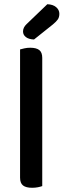

<svg xmlns="http://www.w3.org/2000/svg" viewBox="-20 -883 301 909"><path d="M204 -863Q231 -862 246 -849Q261 -836 261 -818Q261 -802 254 -791.5Q247 -781 230 -767L141 -696Q116 -697 102.5 -707.5Q89 -718 89 -734Q89 -753 106 -769ZM75 -42V-649Q82 -651 95 -654Q108 -657 123 -657Q152 -657 166 -646Q180 -635 180 -609V-2Q172 1 159.5 3.5Q147 6 132 6Q103 6 89 -5Q75 -16 75 -42Z"/></svg>

Font: Baloo 2 Latin Medium
Style: Regular
Weight: 500
Designer: Sarang Kulkarni and Ek Type
Foundry: Ek Type
Version: Version 1.001